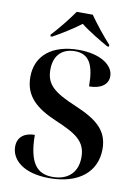

<svg xmlns="http://www.w3.org/2000/svg" viewBox="-101 -997 771 1072"><g transform="rotate(10 285.0 -460.5)"><path d="M124 -781V-771H134C175 -794 247 -837 290 -871C332 -837 405 -794 446 -771H456V-781C419 -821 367 -886 336 -931H245C214 -886 162 -821 124 -781ZM256 10C424 10 520 -74 520 -201C520 -308 453 -360 330 -412C204 -465 156 -503 156 -588C156 -679 212 -713 274 -713C355 -713 385 -655 385 -533C454 -533 492 -564 492 -609C492 -672 417 -724 294 -724C145 -724 53 -651 53 -529C53 -419 121 -361 239 -311C354 -262 412 -227 412 -136C412 -45 354 0 272 0C187 0 135 -50 134 -214C81 -214 37 -189 37 -131C37 -59 104 10 256 10Z"/></g></svg>

Font: Noto Serif Display SemiBold
Style: Regular
Weight: 600
Designer: Monotype Design Team
Foundry: Monotype Imaging Inc.
Version: Version 2.009